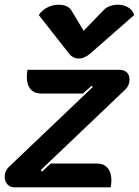

<svg xmlns="http://www.w3.org/2000/svg" viewBox="-21 -797 591 817"><path d="M-1 -45Q-1 -69 16 -86L374 -427L369 -432L332 -399H154Q125 -399 109 -417.5Q93 -436 93 -470Q93 -484 96 -500H487Q507 -500 518.5 -489Q530 -478 530 -459Q530 -432 510 -414L152 -73L158 -67L195 -101H393Q421 -101 437 -82Q453 -63 453 -30Q453 -17 450 0H40Q22 0 10.5 -12.5Q-1 -25 -1 -45ZM420 -754Q430 -765 446.5 -771Q463 -777 481 -777Q505 -777 524.5 -765.5Q544 -754 550 -733L364 -570Q339 -548 314 -548Q289 -548 272 -570L144 -733Q158 -754 181 -765.5Q204 -777 229 -777Q247 -777 261 -771Q275 -765 282 -754L335 -666Z"/></svg>

Font: K2D ExtraBold
Style: Italic
Weight: 800
Italic angle: -10°
Designer: Katatrad Aksorn Co.,Ltd.
Foundry: Cadson Demak Co.,Ltd.
Version: Version 1.000; ttfautohint (v1.6)